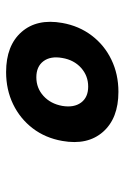

<svg xmlns="http://www.w3.org/2000/svg" viewBox="90 -833 406 626"><g transform="rotate(-90 293.0 -520.0)"><path d="M306.6 -336.9Q220.2 -336.9 176 -387.2Q131.8 -437.5 146.5 -520Q156.2 -575.2 187.5 -616.2Q218.8 -657.2 266.1 -680.2Q313.5 -703.1 371.1 -703.1Q457.5 -703.1 501.7 -652.8Q545.9 -602.5 531.2 -520Q521.5 -465.3 490.2 -424.1Q459 -382.8 411.6 -359.9Q364.3 -336.9 306.6 -336.9ZM323.7 -435.5Q358.9 -435.5 384.8 -458.7Q410.6 -481.9 417 -520Q423.8 -558.1 406.5 -581.3Q389.2 -604.5 354 -604.5Q318.8 -604.5 293.2 -581.3Q267.6 -558.1 260.7 -520Q254.4 -481.9 271.5 -458.7Q288.6 -435.5 323.7 -435.5Z"/></g></svg>

Font: Cascadia Code PL
Style: Italic
Weight: 400
Italic angle: -10°
Monospace: yes
Designer: Aaron Bell
Foundry: Saja Typeworks
Version: Version 2404.023